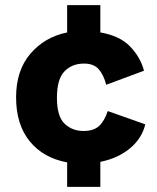

<svg xmlns="http://www.w3.org/2000/svg" viewBox="-20 -631 614 752"><path d="M243 101V5Q150 -12 96.5 -77.5Q43 -143 43 -250Q43 -355 99 -420.5Q155 -486 243 -504V-611H373V-504Q449 -491 489.5 -449Q530 -407 544 -354L396 -299Q386 -338 366.5 -360Q347 -382 309 -382Q262 -382 232.5 -351.5Q203 -321 203 -248Q203 -175 233 -146.5Q263 -118 307 -118Q347 -118 368 -137.5Q389 -157 402 -196L549 -144Q536 -89 489 -50Q442 -11 373 3V101Z"/></svg>

Font: Prodigy Sans
Style: Bold
Weight: 700
Designer: Wei Huang
Foundry: Wei Huang
Version: Version 1.003; ttfautohint (v1.8.3)